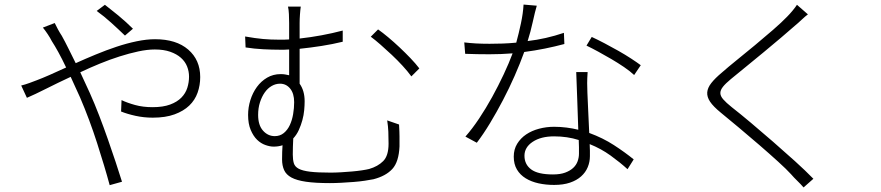

<svg xmlns="http://www.w3.org/2000/svg" viewBox="-20 -775 3864 842"><path d="M528 -619Q499 -647 467.5 -675.5Q436 -704 404 -727L440 -754Q451 -745 466.5 -733Q482 -721 499 -707Q516 -693 532.5 -678Q549 -663 563 -649ZM220 -674Q225 -663 234 -646.5Q243 -630 251 -618Q265 -593 280 -562.5Q295 -532 312 -498Q354 -517 400 -536Q446 -555 491 -570Q536 -585 579.5 -594Q623 -603 660 -603Q753 -603 805.5 -557.5Q858 -512 858 -437Q858 -401 846.5 -368.5Q835 -336 810 -312Q785 -288 745.5 -273.5Q706 -259 650 -259Q611 -259 574.5 -267Q538 -275 511 -286L513 -336Q538 -324 572.5 -314.5Q607 -305 649 -305Q695 -305 726 -316.5Q757 -328 775.5 -347Q794 -366 801.5 -390Q809 -414 809 -439Q809 -462 800.5 -483.5Q792 -505 773.5 -521.5Q755 -538 726.5 -548Q698 -558 659 -558Q626 -558 586.5 -549.5Q547 -541 504.5 -527.5Q462 -514 418 -496Q374 -478 332 -458Q343 -435 353 -412.5Q363 -390 374 -367Q395 -320 415 -268Q435 -216 453 -164.5Q471 -113 487 -65Q503 -17 515 22L461 37Q450 -4 436 -50.5Q422 -97 406 -147Q390 -197 371 -248Q352 -299 331 -348Q320 -372 310 -394Q300 -416 290 -438Q232 -411 182.5 -386Q133 -361 98 -346L73 -400Q90 -404 109 -411Q128 -418 141 -423Q165 -432 198 -446.5Q231 -461 270 -479Q252 -517 236 -546Q220 -575 207 -595Q200 -609 189 -625.5Q178 -642 168 -654Z M1055 -615Q1100 -607 1133.5 -604Q1167 -601 1204 -601Q1215 -601 1225.5 -601Q1236 -601 1248 -602V-674Q1248 -693 1247 -713Q1246 -733 1243 -746H1299Q1297 -733 1295.5 -712Q1294 -691 1294 -674V-606Q1392 -617 1483 -641V-592Q1438 -581 1390 -573.5Q1342 -566 1294 -561V-408Q1316 -377 1316 -331Q1316 -313 1314 -291.5Q1312 -270 1306 -248Q1300 -226 1290.5 -205Q1281 -184 1266 -168Q1265 -151 1264.5 -131Q1264 -111 1264 -97Q1264 -75 1268.5 -59.5Q1273 -44 1290 -35Q1307 -26 1340 -22Q1373 -18 1430 -18Q1451 -18 1476 -19.5Q1501 -21 1524 -23Q1547 -25 1567 -28Q1587 -31 1599 -34Q1637 -45 1660.5 -68.5Q1684 -92 1684 -145Q1684 -174 1683 -197.5Q1682 -221 1678 -247L1730 -229Q1731 -211 1731.5 -199Q1732 -187 1732 -177Q1732 -167 1732 -157Q1732 -147 1732 -133Q1729 -65 1700.5 -34Q1672 -3 1618 11Q1603 14 1580 17.5Q1557 21 1530.5 23Q1504 25 1477 26.5Q1450 28 1427 28Q1363 28 1322 22Q1281 16 1258 3.5Q1235 -9 1226 -29Q1217 -49 1217 -76Q1217 -93 1217.5 -108.5Q1218 -124 1219 -138Q1201 -132 1180 -132Q1164 -132 1144 -139Q1124 -146 1107.5 -162Q1091 -178 1079.5 -205Q1068 -232 1068 -271Q1068 -304 1078 -336Q1088 -368 1106.5 -393.5Q1125 -419 1151.5 -434.5Q1178 -450 1211 -450Q1222 -450 1230.5 -448.5Q1239 -447 1248 -445V-558Q1237 -557 1227 -557Q1217 -557 1206 -557Q1174 -557 1134.5 -559Q1095 -561 1057 -567ZM1208 -408Q1189 -408 1171.5 -398Q1154 -388 1141 -369.5Q1128 -351 1120 -326Q1112 -301 1112 -271Q1112 -226 1133.5 -202Q1155 -178 1185 -178Q1208 -178 1224.5 -191.5Q1241 -205 1251 -226.5Q1261 -248 1265.5 -274.5Q1270 -301 1270 -327Q1270 -365 1252.5 -386.5Q1235 -408 1208 -408ZM1638 -646Q1658 -632 1682.5 -611.5Q1707 -591 1732 -567.5Q1757 -544 1780 -520Q1803 -496 1819 -475L1784 -440Q1768 -462 1745.5 -486.5Q1723 -511 1698 -534.5Q1673 -558 1649 -579Q1625 -600 1606 -614Z M2455 -582Q2414 -571 2369.5 -562Q2325 -553 2279 -547Q2261 -497 2237 -442.5Q2213 -388 2185.5 -335.5Q2158 -283 2129 -235Q2100 -187 2071 -149L2021 -176Q2051 -210 2081 -255Q2111 -300 2138 -349Q2165 -398 2188.5 -448Q2212 -498 2228 -541Q2202 -539 2177 -538Q2152 -537 2126 -537Q2101 -537 2073 -537.5Q2045 -538 2020 -539L2016 -589Q2041 -586 2067 -584.5Q2093 -583 2127 -583Q2154 -583 2183.5 -584Q2213 -585 2244 -588Q2255 -628 2264.5 -672.5Q2274 -717 2276 -755L2334 -750Q2326 -723 2316.5 -679.5Q2307 -636 2294 -595Q2373 -604 2453 -631ZM2519 -101Q2519 -114 2519 -129Q2519 -144 2518 -161Q2493 -169 2466 -173Q2439 -177 2410 -177Q2352 -177 2316 -153Q2280 -129 2280 -92Q2280 -54 2309.5 -32Q2339 -10 2405 -10Q2437 -10 2458.5 -18Q2480 -26 2493.5 -38.5Q2507 -51 2513 -67.5Q2519 -84 2519 -101ZM2557 -459Q2555 -430 2555 -410.5Q2555 -391 2556 -368Q2557 -338 2559.5 -289.5Q2562 -241 2564 -192Q2624 -170 2672.5 -138.5Q2721 -107 2759 -76L2732 -33Q2699 -63 2657.5 -93Q2616 -123 2566 -143Q2567 -128 2567 -114.5Q2567 -101 2567 -90Q2567 -65 2557.5 -42Q2548 -19 2528.5 -1.5Q2509 16 2479.5 26Q2450 36 2410 36Q2374 36 2342 29Q2310 22 2285.5 7Q2261 -8 2247 -31.5Q2233 -55 2233 -88Q2233 -120 2248 -144.5Q2263 -169 2287.5 -185.5Q2312 -202 2344 -210.5Q2376 -219 2410 -219Q2438 -219 2465 -215.5Q2492 -212 2516 -206Q2514 -268 2511.5 -336.5Q2509 -405 2507 -459ZM2575 -613Q2601 -601 2631.5 -585Q2662 -569 2692 -552Q2722 -535 2748 -518Q2774 -501 2790 -489L2761 -446Q2743 -463 2716.5 -481Q2690 -499 2661 -516Q2632 -533 2603.5 -548.5Q2575 -564 2552 -575Z M3523 -712Q3512 -704 3495 -688Q3478 -672 3468 -664Q3443 -642 3406 -610.5Q3369 -579 3329 -546Q3289 -513 3251 -482Q3213 -451 3185 -428Q3162 -409 3150.5 -394.5Q3139 -380 3139 -367Q3139 -354 3151.5 -339.5Q3164 -325 3189 -305Q3225 -277 3272.5 -237Q3320 -197 3369.5 -154Q3419 -111 3466 -68.5Q3513 -26 3547 9L3504 47Q3492 33 3476.5 18Q3461 3 3449 -11Q3430 -32 3392 -66.5Q3354 -101 3309.5 -139.5Q3265 -178 3219.5 -216Q3174 -254 3141 -281Q3108 -308 3094 -329Q3080 -350 3081.5 -370Q3083 -390 3099.5 -411Q3116 -432 3146 -457Q3172 -480 3211 -511.5Q3250 -543 3291 -577Q3332 -611 3370 -644Q3408 -677 3432 -702Q3443 -713 3455.5 -728Q3468 -743 3475 -754Z"/></svg>

Font: Kinto Sans Light
Style: Regular
Weight: 300
Designer: Authors: Ryoko NISHIZUKA  (kana & ideographs); Paul D. Hunt (Latin, Greek & Cyrillic); Wenlong ZHANG  (bopomofo); Sandol
Foundry: Adobe Systems Incorporated, ookami Inc.
Version: Version 0.001